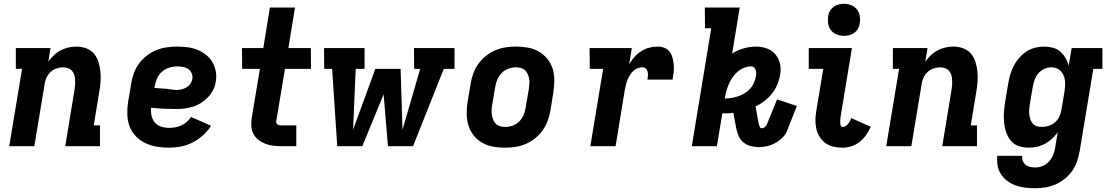

<svg xmlns="http://www.w3.org/2000/svg" viewBox="-20 -775 5890 1018"><path d="M29 0 97 -410H64V-520H248L236 -448Q249 -466 265.5 -482Q282 -498 302.5 -508.5Q323 -519 344 -523.5Q365 -528 386 -528Q413 -528 438 -518.5Q463 -509 479 -489.5Q495 -470 502.5 -445Q510 -420 512.5 -394Q515 -368 513 -340.5Q511 -313 506 -286L477 -110H510V0H326L376 -304Q378 -317 378.5 -330Q379 -343 378 -356Q377 -369 373 -380.5Q369 -392 360.5 -401Q352 -410 339.5 -414Q327 -418 314 -418Q297 -418 279.5 -412Q262 -406 248.5 -393.5Q235 -381 227 -364.5Q219 -348 217 -331L162 0Z M876 8Q842 8 810 2.5Q778 -3 750 -16.5Q722 -30 700 -53Q678 -76 667 -105Q656 -134 655 -167.5Q654 -201 659 -234L676 -334Q680 -361 690 -388Q700 -415 717.5 -438.5Q735 -462 759 -480.5Q783 -499 809.5 -509.5Q836 -520 864 -524Q892 -528 919 -528Q947 -528 974.5 -524.5Q1002 -521 1026.5 -511Q1051 -501 1071.5 -485Q1092 -469 1105.5 -446.5Q1119 -424 1124 -397Q1129 -370 1124 -342Q1121 -320 1110.5 -299Q1100 -278 1083.5 -260.5Q1067 -243 1047 -230Q1027 -217 1004.5 -210Q982 -203 959.5 -200Q937 -197 915 -197Q881 -197 848 -198.5Q815 -200 781 -204Q779 -182 783.5 -161.5Q788 -141 801 -125.5Q814 -110 834.5 -103.5Q855 -97 876 -97Q893 -97 909.5 -100Q926 -103 941.5 -110Q957 -117 970.5 -129Q984 -141 993 -155L1099 -108Q1081 -80 1055.5 -57Q1030 -34 1000 -19Q970 -4 938.5 2Q907 8 876 8ZM918 -298Q931 -298 944.5 -301.5Q958 -305 970 -312.5Q982 -320 990 -332Q998 -344 1000 -357Q1002 -373 996 -387Q990 -401 978 -409Q966 -417 951 -420Q936 -423 920 -423Q899 -423 877.5 -416.5Q856 -410 838.5 -394.5Q821 -379 812.5 -358.5Q804 -338 800 -317L799 -309Q814 -307 829 -306.5Q844 -306 859 -304.5Q874 -303 888.5 -300.5Q903 -298 918 -298Z M1473 0Q1450 0 1428.5 -2.5Q1407 -5 1386.5 -13Q1366 -21 1349.5 -34Q1333 -47 1323.5 -66Q1314 -85 1312.5 -107Q1311 -129 1315 -152L1358 -410H1264L1263 -520H1376L1411 -735H1544L1509 -520H1628L1629 -410H1491L1445 -134Q1444 -128 1445.5 -123Q1447 -118 1451.5 -115Q1456 -112 1461.5 -111Q1467 -110 1473 -110H1551V0Z M1768 0 1741 -410H1699L1698 -520H1913V-410H1866L1852 -87L1970 -410H2104L2114 -87L2208 -410H2176L2175 -520H2390V-410H2333L2170 0H2037L2014 -275L1901 0Z M2657 8Q2625 8 2594 2.5Q2563 -3 2537 -18Q2511 -33 2492 -56.5Q2473 -80 2464 -109Q2455 -138 2454.5 -170Q2454 -202 2459 -234L2476 -334Q2480 -361 2490 -387.5Q2500 -414 2517 -437.5Q2534 -461 2557.5 -479.5Q2581 -498 2607.5 -509Q2634 -520 2661.5 -524Q2689 -528 2716 -528Q2748 -528 2779 -522.5Q2810 -517 2836 -502Q2862 -487 2881.5 -463.5Q2901 -440 2910 -411Q2919 -382 2919 -350Q2919 -318 2914 -286L2898 -186Q2893 -159 2883 -132.5Q2873 -106 2856 -82.5Q2839 -59 2815.5 -40.5Q2792 -22 2766 -11Q2740 0 2712 4Q2684 8 2657 8ZM2659 -102Q2678 -102 2698 -109Q2718 -116 2733 -131Q2748 -146 2756 -165Q2764 -184 2767 -204L2784 -304Q2786 -317 2787 -331Q2788 -345 2785.5 -357.5Q2783 -370 2778 -382Q2773 -394 2764 -402.5Q2755 -411 2742 -414.5Q2729 -418 2715 -418Q2696 -418 2676 -411Q2656 -404 2641 -389Q2626 -374 2617.5 -355Q2609 -336 2606 -316L2589 -216Q2587 -203 2586.5 -189Q2586 -175 2588.5 -162.5Q2591 -150 2596 -138Q2601 -126 2610 -117.5Q2619 -109 2632 -105.5Q2645 -102 2659 -102Z M3110 0 3178 -410H3107L3106 -520H3330L3316 -434Q3328 -455 3344 -473Q3360 -491 3380.5 -504Q3401 -517 3423.5 -522.5Q3446 -528 3468 -528Q3488 -528 3505 -520.5Q3522 -513 3532 -498.5Q3542 -484 3546.5 -466Q3551 -448 3552.5 -429.5Q3554 -411 3551.5 -391.5Q3549 -372 3546 -353H3413Q3415 -363 3415.5 -373.5Q3416 -384 3414 -394Q3412 -404 3405 -411Q3398 -418 3387 -418Q3374 -418 3360.5 -413Q3347 -408 3337 -398Q3327 -388 3319.5 -376Q3312 -364 3307 -351.5Q3302 -339 3299 -326Q3296 -313 3293 -300L3244 0Z M4004 5Q3980 5 3958.5 -1Q3937 -7 3920.5 -21Q3904 -35 3895.5 -55.5Q3887 -76 3883 -98L3868 -177Q3857 -175 3846 -174.5Q3835 -174 3824 -174H3810L3781 0H3648L3751 -625H3718L3717 -735H3902L3862 -491Q3891 -510 3924.5 -519Q3958 -528 3990 -528Q4019 -528 4046 -518Q4073 -508 4090.5 -487.5Q4108 -467 4115 -439.5Q4122 -412 4117 -382Q4113 -356 4102.5 -329.5Q4092 -303 4074.5 -280.5Q4057 -258 4034.5 -240.5Q4012 -223 3986 -211L4003 -117L4004 -116Q4005 -109 4008.5 -102Q4012 -95 4020 -95Q4028 -95 4035 -101Q4042 -107 4046 -115L4100 -248L4205 -213L4152 -79Q4143 -58 4125.5 -42Q4108 -26 4088.5 -15.5Q4069 -5 4047 0Q4025 5 4004 5ZM3829 -253Q3846 -253 3863.5 -256.5Q3881 -260 3898 -266Q3915 -272 3930.5 -282Q3946 -292 3958.5 -306Q3971 -320 3978 -337Q3985 -354 3988 -371Q3990 -380 3989.5 -388.5Q3989 -397 3986.5 -404.5Q3984 -412 3978 -417.5Q3972 -423 3964 -423Q3945 -423 3925.5 -415.5Q3906 -408 3890.5 -394.5Q3875 -381 3863.5 -364Q3852 -347 3844 -328.5Q3836 -310 3831 -291Q3826 -272 3823 -253Z M4446 8Q4422 8 4398.5 2.5Q4375 -3 4357 -16Q4339 -29 4326.5 -48.5Q4314 -68 4308.5 -91Q4303 -114 4303.5 -138.5Q4304 -163 4308 -187L4345 -410H4268V-520H4497L4439 -169Q4438 -163 4437 -157Q4436 -151 4435.5 -144.5Q4435 -138 4435 -132Q4435 -126 4435.5 -120Q4436 -114 4438.5 -108Q4441 -102 4447 -102Q4456 -102 4463.5 -106.5Q4471 -111 4476.5 -118Q4482 -125 4486.5 -133Q4491 -141 4493 -149L4597 -103Q4587 -80 4572 -59Q4557 -38 4537.5 -22.5Q4518 -7 4494 0.5Q4470 8 4446 8ZM4455 -585Q4435 -585 4416 -592.5Q4397 -600 4385.5 -615Q4374 -630 4371 -650Q4368 -670 4371 -691Q4373 -705 4381 -718Q4389 -731 4401 -739.5Q4413 -748 4427 -751.5Q4441 -755 4455 -755Q4475 -755 4493.5 -747.5Q4512 -740 4523.5 -725Q4535 -710 4538.5 -690Q4542 -670 4538 -649Q4536 -635 4528.5 -622Q4521 -609 4509 -600.5Q4497 -592 4483 -588.5Q4469 -585 4455 -585Z M4679 0 4747 -410H4714V-520H4898L4886 -448Q4899 -466 4915.5 -482Q4932 -498 4952.5 -508.5Q4973 -519 4994 -523.5Q5015 -528 5036 -528Q5063 -528 5088 -518.5Q5113 -509 5129 -489.5Q5145 -470 5152.5 -445Q5160 -420 5162.5 -394Q5165 -368 5163 -340.5Q5161 -313 5156 -286L5127 -110H5160V0H4976L5026 -304Q5028 -317 5028.5 -330Q5029 -343 5028 -356Q5027 -369 5023 -380.5Q5019 -392 5010.5 -401Q5002 -410 4989.5 -414Q4977 -418 4964 -418Q4947 -418 4929.5 -412Q4912 -406 4898.5 -393.5Q4885 -381 4877 -364.5Q4869 -348 4867 -331L4812 0Z M5469 223Q5442 223 5416 220Q5390 217 5366 208.5Q5342 200 5322 185Q5302 170 5288 149.5Q5274 129 5269.5 103.5Q5265 78 5268 51H5400Q5398 65 5403 78Q5408 91 5418 99Q5428 107 5441.5 110Q5455 113 5469 113Q5488 113 5507 105.5Q5526 98 5540.5 83Q5555 68 5563 49Q5571 30 5574 11L5588 -74Q5575 -55 5557.5 -39Q5540 -23 5519 -12Q5498 -1 5476 3.5Q5454 8 5432 8Q5405 8 5380 -1Q5355 -10 5339 -29.5Q5323 -49 5314.5 -74Q5306 -99 5303.5 -125.5Q5301 -152 5303 -179.5Q5305 -207 5309 -234L5326 -334Q5330 -358 5337 -381.5Q5344 -405 5355.5 -427Q5367 -449 5384 -468.5Q5401 -488 5422.5 -502Q5444 -516 5468 -522Q5492 -528 5516 -528Q5540 -528 5562.5 -522Q5585 -516 5601.5 -501.5Q5618 -487 5629.5 -467.5Q5641 -448 5646 -426L5662 -520H5825V-410H5777L5704 29Q5699 56 5690 82Q5681 108 5664.5 131.5Q5648 155 5625 173.5Q5602 192 5576 203Q5550 214 5523 218.5Q5496 223 5469 223ZM5505 -102Q5522 -102 5539.5 -107.5Q5557 -113 5572 -125Q5587 -137 5595.5 -154.5Q5604 -172 5607 -189L5624 -289Q5626 -304 5627 -318.5Q5628 -333 5626.5 -347.5Q5625 -362 5619.5 -375Q5614 -388 5604.5 -398Q5595 -408 5582 -413Q5569 -418 5554 -418Q5535 -418 5516.5 -409.5Q5498 -401 5485.5 -386Q5473 -371 5466 -352.5Q5459 -334 5456 -316L5439 -216Q5437 -203 5436.5 -189.5Q5436 -176 5438 -163Q5440 -150 5444.5 -138.5Q5449 -127 5457.5 -118Q5466 -109 5478.5 -105.5Q5491 -102 5505 -102Z"/></svg>

Font: Iosevka Etoile Extrabold
Style: Italic
Weight: 800
Italic angle: -9°
Designer: Belleve Invis
Foundry: Belleve Invis
Version: Version 22.1.2; ttfautohint (v1.8.4)